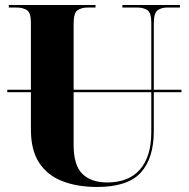

<svg xmlns="http://www.w3.org/2000/svg" viewBox="-20 -734 751 764"><path d="M366 10Q288 10 228.5 -13Q169 -36 136 -86Q103 -136 103 -218V-367H9V-377H103V-644Q103 -684 86.5 -694Q70 -704 47 -704H15V-714H360V-704H329Q305 -704 289 -693.5Q273 -683 273 -640V-377H582V-644Q582 -683 566.5 -693.5Q551 -704 526 -704H467V-714H696V-704H645Q623 -704 607.5 -693.5Q592 -683 592 -640V-377H702V-367H592V-212Q592 -104 540 -47Q488 10 366 10ZM273 -157Q273 -76 308 -42Q343 -8 406 -8Q492 -8 537 -59.5Q582 -111 582 -209V-367H273Z"/></svg>

Font: Noto Serif Display SemiCondensed ExtraBold
Style: Regular
Weight: 800
Width: 4
Designer: Monotype Design Team
Foundry: Monotype Imaging Inc.
Version: Version 2.009